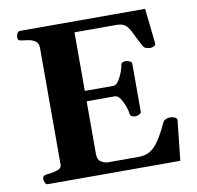

<svg xmlns="http://www.w3.org/2000/svg" viewBox="-78 -774 877 854"><g transform="rotate(-10 360.5 -346.5)"><path d="M53.7 -24.9Q53.7 -41 69.8 -43Q93.3 -44.9 117.2 -51.5Q141.1 -58.1 141.1 -74.2V-602.5Q141.1 -623.5 128.7 -632.8Q116.2 -642.1 99.1 -645.3Q82 -648.4 66.9 -649.9Q56.6 -650.9 53 -654.1Q49.3 -657.2 49.3 -668Q49.3 -673.3 53.5 -683.1Q57.6 -692.9 65.9 -692.9H631.8L648.9 -534.2Q649.9 -525.9 640.9 -521.7Q631.8 -517.6 626.5 -517.6Q618.7 -517.6 607.9 -520.3Q597.2 -522.9 591.3 -533.7Q571.8 -570.3 560.3 -595Q548.8 -619.6 535.2 -632.1Q521.5 -644.5 495.1 -644.5H304.2V-379.9H434.6Q447.3 -381.8 458 -398.4Q468.8 -415 475.8 -434.3Q482.9 -453.6 483.9 -463.4Q484.9 -473.1 491.7 -476.1Q498.5 -479 506.3 -479Q511.7 -479 522.5 -474.9Q533.2 -470.7 533.2 -462.4V-246.1Q533.2 -237.8 522.5 -233.6Q511.7 -229.5 506.3 -229.5Q498.5 -229.5 491 -232.9Q483.4 -236.3 482.4 -245.6Q481.9 -256.3 474.9 -277.1Q467.8 -297.9 456.5 -315.4Q445.3 -333 431.6 -333H304.2V-96.2Q304.2 -69.3 318.4 -60.1Q332.5 -50.8 348.6 -49.3H489.7Q533.7 -49.3 562.3 -79.1Q590.8 -108.9 624.5 -182.1Q628.4 -190.9 639.2 -194.6Q649.9 -198.2 657.7 -198.2Q667 -198.2 677 -194.1Q687 -189.9 688 -181.6L668.5 0H70.3Q62 0 57.9 -9.8Q53.7 -19.5 53.7 -24.9Z"/></g></svg>

Font: Gelasio
Style: Bold
Weight: 700
Designer: Eben Sorkin
Foundry: Eben Sorkin
Version: Version 1.008